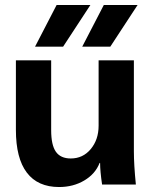

<svg xmlns="http://www.w3.org/2000/svg" viewBox="-20 -743 604 773"><path d="M44 -220V-500H186V-219Q186 -159 205 -132Q224 -105 265 -105Q314 -105 345.5 -143Q377 -181 377 -237V-500H519V-134Q519 -80 527 0H391Q383 -54 383 -87H381Q364 -43 319.5 -16.5Q275 10 218 10Q132 10 88 -48Q44 -106 44 -220ZM208 -723H344L234 -555H121ZM398 -723H534L424 -555H311Z"/></svg>

Font: Sarabun ExtraBold
Style: Regular
Weight: 800
Version: Version 1.000; ttfautohint (v1.6)